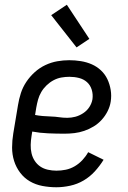

<svg xmlns="http://www.w3.org/2000/svg" viewBox="-20 -782 540 810"><path d="M218 8Q188 8 159 2.5Q130 -3 106 -17Q82 -31 65 -53.5Q48 -76 39.5 -103Q31 -130 31 -159.5Q31 -189 36 -219L56 -339Q60 -364 68 -389Q76 -414 91 -436.5Q106 -459 126.5 -477.5Q147 -496 171.5 -507.5Q196 -519 221.5 -523.5Q247 -528 272 -528Q297 -528 321.5 -524Q346 -520 367.5 -510.5Q389 -501 406 -485Q423 -469 433 -448Q443 -427 447 -402.5Q451 -378 447 -353Q444 -333 434 -313Q424 -293 409 -276.5Q394 -260 375 -248.5Q356 -237 335.5 -230Q315 -223 294 -220.5Q273 -218 252 -218Q218 -218 183 -219.5Q148 -221 116 -227L113 -208Q110 -189 109.5 -171Q109 -153 113 -135.5Q117 -118 126.5 -103.5Q136 -89 150 -79.5Q164 -70 182 -66Q200 -62 218 -62Q238 -62 257.5 -66Q277 -70 295 -80.5Q313 -91 327.5 -106.5Q342 -122 352 -140L417 -108Q401 -82 380 -59Q359 -36 332.5 -20.5Q306 -5 276 1.5Q246 8 218 8ZM264 -285Q281 -285 298 -289.5Q315 -294 331 -304.5Q347 -315 357 -330.5Q367 -346 370 -363Q373 -384 367 -403.5Q361 -423 347 -435.5Q333 -448 313.5 -453Q294 -458 273 -458Q256 -458 239 -455Q222 -452 206 -443.5Q190 -435 176.5 -422Q163 -409 154 -393.5Q145 -378 140.5 -361.5Q136 -345 133 -328L128 -297Q143 -294 160.5 -292.5Q178 -291 195.5 -290.5Q213 -290 229.5 -287.5Q246 -285 264 -285ZM303 -582 196 -718 262 -762 357 -618Z"/></svg>

Font: Iosevka Web
Style: Italic
Weight: 400
Italic angle: -9°
Monospace: yes
Designer: Belleve Invis
Foundry: Belleve Invis
Version: Version 28.0.3; ttfautohint (v1.8.3)